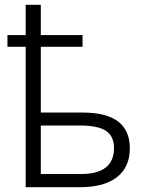

<svg xmlns="http://www.w3.org/2000/svg" viewBox="-20 -780 616 800"><path d="M87 -585H11V-634H87V-760H150V-634H324V-585H150V-311H325Q521 -311 521 -162Q521 -84 467.5 -42Q414 0 313 0H87ZM319 -55Q386 -55 420.5 -82Q455 -109 455 -163Q455 -212 422 -234.5Q389 -257 313 -257H150V-55Z"/></svg>

Font: OpenSansMMV
Style: Light
Weight: 300
Foundry: Ascender Corporation
Version: Version 4.001